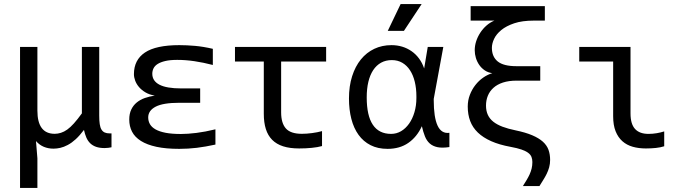

<svg xmlns="http://www.w3.org/2000/svg" viewBox="-20 -720 3339 940"><path d="M163.1 -490.2V-178.2Q163.1 -64.9 248 -64.9Q262.7 -64.9 278.3 -69.8Q293.9 -74.7 309.3 -85.7Q324.7 -96.7 342 -116Q359.4 -135.3 380.9 -165V-490.2H465.8V-153.8Q465.8 -128.9 468.3 -112.3Q470.7 -95.7 476.8 -85.7Q482.9 -75.7 492.7 -71.3Q502.4 -66.9 517.1 -66.9H525.9V1Q519 2.4 510.5 3.7Q502 4.9 492.2 4.9Q467.8 4.9 450.4 -1.2Q433.1 -7.3 421.4 -18.8Q409.7 -30.3 402.6 -46.9Q395.5 -63.5 391.1 -84Q370.1 -56.2 350.6 -38.3Q331.1 -20.5 311.8 -10.3Q292.5 0 275.1 3.9Q257.8 7.8 241.7 7.8Q216.3 7.8 194.6 -1.2Q172.9 -10.3 156.2 -29.3L163.1 55.2V200.2H78.1V-490.2Z M1034.7 -12.2Q985.8 -1.5 943.4 3.7Q900.9 8.8 857.9 8.8Q792.5 8.8 746.1 -1.2Q699.7 -11.2 669.9 -30Q640.1 -48.8 626.5 -75.2Q612.8 -101.6 612.8 -134.8Q612.8 -163.1 622.6 -183.6Q632.3 -204.1 649.2 -218Q666 -231.9 688.7 -240Q711.4 -248 737.8 -252Q711.4 -256.3 692.4 -267.6Q673.3 -278.8 660.6 -293.7Q647.9 -308.6 641.8 -325.2Q635.7 -341.8 635.7 -356.9Q635.7 -426.8 689.7 -462.9Q743.7 -499 857.9 -499Q894 -499 935.1 -495.4Q976.1 -491.7 1022 -481V-401.9Q975.1 -414.1 932.1 -420.4Q889.2 -426.8 847.7 -426.8Q813 -426.8 789.8 -421.4Q766.6 -416 752.2 -407Q737.8 -397.9 731.7 -385.5Q725.6 -373 725.6 -358.9Q725.6 -323.7 760.5 -305.4Q795.4 -287.1 867.7 -287.1H960V-216.8H857.9Q778.8 -216.8 742.2 -197.8Q705.6 -178.7 705.6 -145Q705.6 -127 714.1 -112.1Q722.7 -97.2 741.7 -86.4Q760.7 -75.7 791.3 -69.8Q821.8 -64 865.7 -64Q898.9 -64 941.9 -69.3Q984.9 -74.7 1034.7 -86.9Z M1556.6 -4.9Q1535.6 1 1506.1 3.9Q1476.6 6.8 1444.8 6.8Q1398.9 6.8 1366.2 -3.7Q1333.5 -14.2 1312.5 -35.4Q1291.5 -56.6 1281.5 -88.4Q1271.5 -120.1 1271.5 -163.1V-418.9H1130.4V-490.2H1576.7V-418.9H1356.4V-169.9Q1356.4 -117.2 1379.6 -91.1Q1402.8 -64.9 1457.5 -64.9Q1481 -64.9 1507.3 -68.4Q1533.7 -71.8 1556.6 -78.1Z M1688.5 -237.8Q1688.5 -298.3 1703.9 -346.7Q1719.2 -395 1746.8 -429Q1774.4 -462.9 1812.5 -481Q1850.6 -499 1896.5 -499Q1924.3 -499 1949.2 -491.5Q1974.1 -483.9 1995.1 -469.2Q2016.1 -454.6 2031.7 -433.3Q2047.4 -412.1 2056.6 -384.8L2074.2 -490.2H2150.4L2103.5 -235.8V-230Q2103.5 -145.5 2122.3 -105Q2141.1 -64.5 2180.2 -69.8V0Q2144.5 5.4 2121.6 0.5Q2098.6 -4.4 2083.7 -17.8Q2068.8 -31.2 2060.3 -52.7Q2051.8 -74.2 2045.4 -102.1Q2021 -49.3 1979 -20.3Q1937 8.8 1877.4 8.8Q1829.6 8.8 1794.2 -9.3Q1758.8 -27.3 1735.4 -59.8Q1711.9 -92.3 1700.2 -137.7Q1688.5 -183.1 1688.5 -237.8ZM1775.4 -243.2Q1775.4 -153.8 1805.4 -109.1Q1835.4 -64.5 1894.5 -64.5Q1920.9 -64.5 1943.4 -77.6Q1965.8 -90.8 1982.7 -114.5Q1999.5 -138.2 2009 -170.4Q2018.6 -202.6 2018.6 -240.2V-249Q2018.6 -287.1 2010.7 -319.6Q2002.9 -352.1 1987.5 -375.7Q1972.2 -399.4 1949.7 -412.6Q1927.2 -425.8 1898.4 -425.8Q1868.7 -425.8 1845.7 -413.1Q1822.8 -400.4 1807.1 -376.7Q1791.5 -353 1783.4 -319.3Q1775.4 -285.6 1775.4 -243.2ZM2044.4 -700.2 1957.5 -568.8H1878.4L1941.4 -700.2ZM1649.4 -490.2Z M2284.2 -619.1V-689.9H2647.5V-619.1H2593.3Q2536.6 -619.1 2497.6 -606Q2458.5 -592.8 2434.1 -572.8Q2409.7 -552.7 2398.9 -529.5Q2388.2 -506.3 2388.2 -485.8Q2388.2 -442.4 2416.7 -419.2Q2445.3 -396 2508.3 -396H2625V-325.2H2509.3Q2470.7 -325.2 2442.4 -315.9Q2414.1 -306.6 2395.8 -290Q2377.4 -273.4 2368.4 -251.2Q2359.4 -229 2359.4 -203.1Q2359.4 -177.2 2368.4 -157.7Q2377.4 -138.2 2395.3 -124Q2413.1 -109.9 2440.2 -99.6Q2467.3 -89.4 2503.4 -82Q2552.7 -71.8 2585.4 -57.9Q2618.2 -43.9 2637.7 -26.4Q2657.2 -8.8 2665.3 13.4Q2673.3 35.6 2673.3 63Q2673.3 82 2668.7 98.9Q2664.1 115.7 2656.5 131.1Q2648.9 146.5 2639.6 161.1Q2630.4 175.8 2621.1 190.9H2540Q2549.3 175.8 2557.9 161.9Q2566.4 147.9 2572.8 134Q2579.1 120.1 2582.8 105.2Q2586.4 90.3 2586.4 73.2Q2586.4 59.6 2582 48.3Q2577.6 37.1 2565.9 28.3Q2554.2 19.5 2533.4 12.2Q2512.7 4.9 2480 -1Q2424.3 -11.2 2384.8 -28.8Q2345.2 -46.4 2319.6 -71Q2293.9 -95.7 2282 -127.4Q2270 -159.2 2270 -198.2Q2270 -228.5 2280.3 -255.4Q2290.5 -282.2 2307.4 -303.7Q2324.2 -325.2 2345.7 -340.1Q2367.2 -355 2390.1 -361.8Q2369.1 -364.7 2353 -375.7Q2336.9 -386.7 2326.2 -402.3Q2315.4 -418 2309.8 -436.5Q2304.2 -455.1 2304.2 -474.1Q2304.2 -496.1 2311.3 -518.1Q2318.4 -540 2331.3 -559.8Q2344.2 -579.6 2361.8 -595Q2379.4 -610.4 2400.4 -619.1Z M3231.9 -3.9Q3213.9 2 3190.7 4.4Q3167.5 6.8 3142.1 6.8Q3106.9 6.8 3077.6 -1.5Q3048.3 -9.8 3027.1 -28.6Q3005.9 -47.4 2993.9 -77.4Q2981.9 -107.4 2981.9 -150.9V-418.9H2815.9V-490.2H3066.9V-164.6Q3066.9 -112.8 3089.1 -88.6Q3111.3 -64.5 3154.8 -64.5Q3175.3 -64.5 3195.3 -67.9Q3215.3 -71.3 3231.9 -76.7Z"/></svg>

Font: Code New Roman
Style: Regular
Weight: 400
Monospace: yes
Designer: Sam Radian
Foundry: Code New Roman
Version: Version 2.00 November 29, 2014